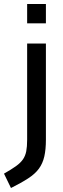

<svg xmlns="http://www.w3.org/2000/svg" viewBox="-69 -719 316 962"><path d="M-14 223 -49 151Q-12 130 11 113.5Q34 97 46 79.5Q58 62 62.5 39Q67 16 67 -19V-501H161V-19Q161 30 153 65Q145 100 126 126Q107 152 72.5 174.5Q38 197 -14 223ZM67 -602V-699H161V-602Z"/></svg>

Font: Cairo Play SemiBold
Style: Regular
Weight: 600
Designer: Mohamed Gaber, Accademia di Belle Arti di Urbino
Foundry: Kief Type Foundry, Accademia di Belle Arti di Urbino
Version: Version 3.130;gftools[0.9.24]